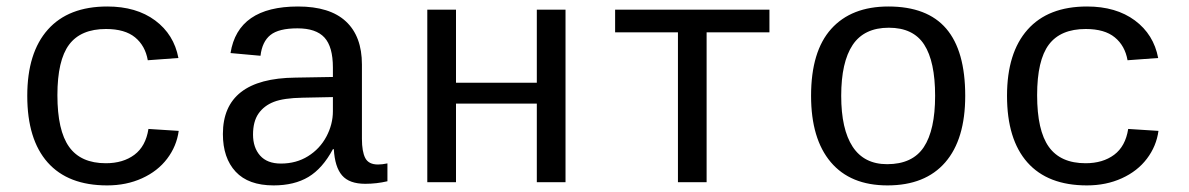

<svg xmlns="http://www.w3.org/2000/svg" viewBox="-20 -558 3641 588"><path d="M63.5 -264.6Q63.5 -396.5 126.5 -467.3Q189.5 -538.1 308.6 -538.1Q397.5 -538.1 455.1 -495.4Q512.7 -452.6 526.4 -380.4L432.6 -373.5Q424.8 -418 393.6 -443.6Q362.3 -469.2 304.7 -469.2Q227.5 -469.2 191.7 -421.4Q155.8 -373.5 155.8 -266.6Q155.8 -158.2 191.7 -108.2Q227.5 -58.1 304.2 -58.1Q356.9 -58.1 391.6 -84Q426.3 -109.9 434.6 -163.1L527.3 -157.2Q521 -110.4 491.9 -72Q462.9 -33.7 415 -12Q367.2 9.8 308.1 9.8Q188.5 9.8 126 -60.5Q63.5 -130.9 63.5 -264.6Z M1137.7 -54.2Q1150.4 -54.2 1166.5 -57.6V-2.9Q1133.3 4.9 1098.6 4.9Q1049.8 4.9 1027.6 -20.8Q1005.4 -46.4 1002.4 -101.1H999.5Q967.8 -42 924.6 -16.1Q881.3 9.8 817.9 9.8Q740.7 9.8 701.7 -32.2Q662.6 -74.2 662.6 -147.5Q662.6 -317.9 884.3 -320.3L999.5 -322.3V-351.1Q999.5 -415 973.6 -443.1Q947.8 -471.2 891.1 -471.2Q833.5 -471.2 808.1 -450.7Q782.7 -430.2 777.8 -387.2L686 -395.5Q708.5 -538.1 892.6 -538.1Q990.2 -538.1 1039.3 -492.4Q1088.4 -446.8 1088.4 -360.4V-132.8Q1088.4 -93.8 1098.6 -74Q1108.9 -54.2 1137.7 -54.2ZM840.3 -57.1Q887.2 -57.1 923.3 -79.6Q959.5 -102.1 979.5 -139.6Q999.5 -177.2 999.5 -217.3V-260.7L906.7 -258.8Q849.1 -257.8 818.8 -246.1Q788.6 -234.4 771.7 -210.2Q754.9 -186 754.9 -146Q754.9 -106 776.6 -81.5Q798.3 -57.1 840.3 -57.1Z M1376.5 -528.3V-304.7H1624V-528.3H1711.9V0H1624V-240.7H1376.5V0H1288.6V-528.3Z M1863.8 -528.3H2336.4V-459H2144V0H2056.2V-459H1863.8Z M2936 -264.6Q2936 -131.3 2874.8 -60.8Q2813.5 9.8 2697.8 9.8Q2584.5 9.8 2524.2 -61.5Q2463.9 -132.8 2463.9 -264.6Q2463.9 -400.9 2525.6 -469.5Q2587.4 -538.1 2700.7 -538.1Q2819.8 -538.1 2877.9 -470.2Q2936 -402.3 2936 -264.6ZM2843.8 -264.6Q2843.8 -369.6 2810.3 -421.4Q2776.9 -473.1 2702.1 -473.1Q2626.5 -473.1 2591.3 -420.4Q2556.2 -367.7 2556.2 -264.6Q2556.2 -162.1 2591.3 -108.6Q2626.5 -55.2 2696.8 -55.2Q2774.4 -55.2 2809.1 -107.4Q2843.8 -159.7 2843.8 -264.6Z M3064 -264.6Q3064 -396.5 3127 -467.3Q3189.9 -538.1 3309.1 -538.1Q3397.9 -538.1 3455.6 -495.4Q3513.2 -452.6 3526.9 -380.4L3433.1 -373.5Q3425.3 -418 3394 -443.6Q3362.8 -469.2 3305.2 -469.2Q3228 -469.2 3192.1 -421.4Q3156.2 -373.5 3156.2 -266.6Q3156.2 -158.2 3192.1 -108.2Q3228 -58.1 3304.7 -58.1Q3357.4 -58.1 3392.1 -84Q3426.8 -109.9 3435.1 -163.1L3527.8 -157.2Q3521.5 -110.4 3492.4 -72Q3463.4 -33.7 3415.5 -12Q3367.7 9.8 3308.6 9.8Q3189 9.8 3126.5 -60.5Q3064 -130.9 3064 -264.6Z"/></svg>

Font: Courier New
Style: Regular
Weight: 400
Designer: Steve Matteson
Foundry: Ascender Corporation
Version: Version 2.00.3